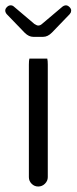

<svg xmlns="http://www.w3.org/2000/svg" viewBox="-21 -698 285 714"><path d="M88.4 -480Q86.4 -473.6 86.4 -458V-39.1Q86.4 -24.9 96.7 -14.6Q106.9 -4.4 121.1 -4.4Q135.7 -4.4 146.2 -14.9Q156.7 -25.4 156.7 -39.1V-458Q156.7 -472.2 154.8 -480ZM102.5 -561H139.6Q156.7 -561 172.4 -577.1L238.3 -645.5Q241.7 -649.9 242.7 -652.3Q243.7 -656.2 243.7 -659.2Q243.7 -665.5 237.3 -671.9Q231 -678.2 223.6 -678.2Q216.8 -677.7 211.9 -673.8L135.7 -609.4Q128.9 -603 121.1 -603Q116.2 -603 106.9 -608.9L30.3 -673.8Q25.4 -678.2 18.6 -678.2Q11.2 -678.2 4.9 -671.9Q-1.5 -665.5 -1.5 -658.9Q-1.5 -652.3 3.9 -645.5Q71.3 -576.2 71.3 -575.7Q86.4 -561 102.5 -561Z"/></svg>

Font: YuPearl-ExtraLight
Style: ExtraLight
Weight: 200
Designer: Max Yao
Foundry: Max-Everyday
Version: Version 1.011; ttfautohint (v1.8.3)